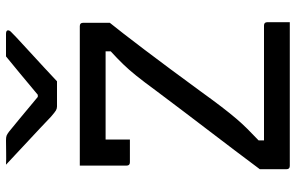

<svg xmlns="http://www.w3.org/2000/svg" viewBox="-193 -793 986 640"><g transform="rotate(-90 300.0 -473.0)"><path d="M546 0H67Q56 0 56 -11V-100Q118 -183 181.5 -266Q245 -349 317 -445Q347 -486 367.5 -511.5Q388 -537 406.5 -556Q425 -575 449 -597V-614H155V-533H79Q68 -533 68 -544V-700H533Q544 -700 544 -689V-600Q514 -563 454.5 -484.5Q395 -406 316 -298Q285 -255 263.5 -227Q242 -199 224.5 -178.5Q207 -158 190 -141Q173 -124 152 -104V-86H535Q546 -86 546 -75ZM349 -776H265Q258 -776 252 -779.5Q246 -783 231 -796Q220 -807 192.5 -832.5Q165 -858 132 -889Q99 -920 71 -946Q89 -945 111.5 -945.5Q134 -946 152 -946Q163 -946 168 -944Q173 -942 181 -936Q196 -924 225.5 -899.5Q255 -875 297 -840H304Q345 -874 376 -900Q407 -926 432 -946H507Q519 -946 519 -939Q519 -935 515 -930.5Q511 -926 496 -912Q479 -896 450.5 -870Q422 -844 394 -818Q366 -792 349 -776Z"/></g></svg>

Font: Recursive Sn Lnr St
Style: Regular
Weight: 400
Version: Version 1.079;hotconv 1.0.112;makeotfexe 2.5.65598; ttfautoh